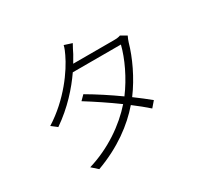

<svg xmlns="http://www.w3.org/2000/svg" viewBox="-168 -1022 1337 1275"><g transform="rotate(-30 500.0 -384.0)"><path d="M516 -781 457 -800C453 -780 440 -751 433 -737C389 -643 280 -485 111 -379L154 -346C272 -427 359 -526 419 -613H788C765 -520 709 -400 636 -303C562 -356 481 -409 407 -452L373 -418C445 -373 528 -318 603 -263C510 -157 369 -58 204 -9L250 32C428 -33 556 -130 644 -232C686 -200 725 -169 756 -141L793 -184C759 -212 720 -242 678 -273C755 -376 812 -500 840 -600C843 -610 851 -631 857 -642L812 -668C800 -663 784 -661 759 -661H450L482 -716C490 -733 504 -760 516 -781Z"/></g></svg>

Font: Noto Sans HK Light
Style: Regular
Weight: 300
Designer: Ryoko NISHIZUKA 西塚涼子 (kana, bopomofo & ideographs); Paul D. Hunt (Latin, Greek & Cyrillic); Sandoll Communications 산돌커뮤니
Foundry: Adobe
Version: Version 2.004;hotconv 1.0.118;makeotfexe 2.5.65603